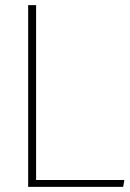

<svg xmlns="http://www.w3.org/2000/svg" viewBox="-20 -730 506 750"><path d="M90 0V-710H121V-27H466L461 0Z"/></svg>

Font: Livvic Thin
Style: Regular
Weight: 250
Designer: Jacques Le Bailly, Baron von Fonthausen
Version: Version 1.001; ttfautohint (v1.8.2)